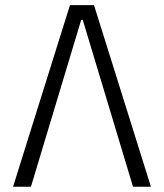

<svg xmlns="http://www.w3.org/2000/svg" viewBox="-20 -713 626 733"><path d="M29.8 0 247.1 -693.4H338.9L556.2 0H487.8L295.9 -637.2H290L98.1 0Z"/></svg>

Font: CaskaydiaCove NFP Light
Style: Regular
Weight: 300
Designer: Aaron Bell
Foundry: Saja Typeworks
Version: Version 2111.001; VTT 6.35;Nerd Fonts 3.1.1